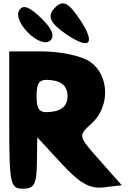

<svg xmlns="http://www.w3.org/2000/svg" viewBox="-20 -1195 787 1165"><path d="M36 -467C36 -79 41 -50 119 -50C188 -50 202 -77 204 -206L206 -362L352 -204C463 -83 525 -48 609 -58L719 -71L586 -221C453 -371 453 -370 536 -446C649 -548 644 -739 527 -820C475 -856 348 -883 236 -883H36ZM390 -612C390 -556 358 -525 296 -517C220 -507 202 -524 202 -612C202 -700 220 -718 296 -708C358 -700 390 -668 390 -612ZM315 -1150C262 -1097 282 -1054 390 -982C525 -892 560 -929 471 -1067C398 -1179 363 -1198 315 -1150ZM97 -1133C53 -1062 229 -893 286 -950C314 -978 294 -1024 227 -1088C156 -1156 119 -1168 97 -1133Z"/></svg>

Font: Hussar Skorodowane
Style: Bold
Weight: 700
Foundry: Cannot Into Space Fonts
Version: Version 0.892